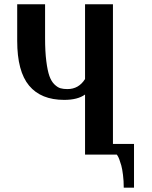

<svg xmlns="http://www.w3.org/2000/svg" viewBox="-20 -720 709 894"><path d="M505.9 -49.8H604V153.8H556.2Q556.2 122.1 552.7 94.5Q549.3 66.9 544.7 50.3Q540 33.7 535.4 21.7Q530.8 9.8 527.3 4.9L523.9 0H376V-279.8Q341.8 -254.9 278.8 -254.9Q170.9 -254.9 115.5 -321.3Q60.1 -387.7 60.1 -529.8V-700.2H189.9V-542Q189.9 -480 195.6 -435.5Q201.2 -391.1 210 -366.2Q218.8 -341.3 233.4 -327.1Q248 -313 261.5 -309.1Q274.9 -305.2 293.9 -305.2Q346.7 -305.2 376 -352.1V-700.2H505.9Z"/></svg>

Font: Pfennig
Style: Bold
Weight: 700
Version: Version 20120410 ; ttfautohint (v0.8)